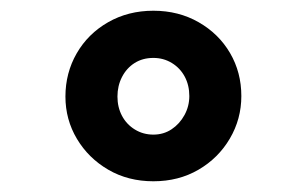

<svg xmlns="http://www.w3.org/2000/svg" viewBox="-20 -733 572 358"><path d="M266 -395Q219 -395 182 -416.5Q145 -438 123.5 -474Q102 -510 102 -553Q102 -597 123 -633.5Q144 -670 181.5 -691.5Q219 -713 266 -713Q313 -713 350.5 -691.5Q388 -670 409 -634Q430 -598 430 -554Q430 -511 408.5 -474.5Q387 -438 350 -416.5Q313 -395 266 -395ZM266 -482Q285 -482 300 -492Q315 -502 324 -518.5Q333 -535 333 -554Q333 -574 324.5 -590Q316 -606 300.5 -615.5Q285 -625 266 -625Q246 -625 231 -615.5Q216 -606 207.5 -589.5Q199 -573 199 -553Q199 -533 207.5 -517Q216 -501 231.5 -491.5Q247 -482 266 -482Z"/></svg>

Font: Lexend Mega SemiBold
Style: Regular
Weight: 600
Designer: Bonnie Shaver-Troup, Thomas Jockin
Foundry: Lexend
Version: Version 1.007